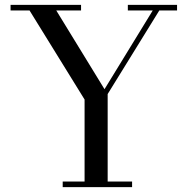

<svg xmlns="http://www.w3.org/2000/svg" viewBox="-20 -770 779 790"><path d="M238 0V-23H328V-360.5L101.5 -727H23.5V-750H313.5V-727H211.5L410 -403L608.5 -727H506V-750H708.5V-727H635.5L423 -383V-23H523.5V0Z"/></svg>

Font: BodoniModa 10 Custom
Style: Regular
Weight: 400
Designer: Owen Earl
Foundry: indestructible type
Version: Version 2.005